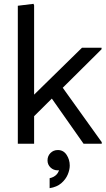

<svg xmlns="http://www.w3.org/2000/svg" viewBox="-20 -750 551 1002"><path d="M113 -99V-212L408 -501H510V-493ZM73 0V-720L155 -730L158 -722V0ZM416 0 234 -259 291 -315 511 -8V0ZM239 232V180Q262 175 275.5 160.5Q289 146 289 127Q289 111 284 101L318 83Q321 93 321 103Q321 119 313 126.5Q305 134 295.5 136.5Q286 139 282 139Q259 139 243.5 124Q228 109 228 87Q228 64 243.5 48.5Q259 33 282 33Q311 33 327.5 58Q344 83 344 114Q344 136 333.5 161Q323 186 300 206Q277 226 239 232Z"/></svg>

Font: Fustat Medium
Style: Regular
Weight: 500
Designer: Mohamed Gaber, Khaled Hosny, Laura Garcia Mut
Foundry: Kief Type Foundry, Alif Type Foundry, Hard Type Foundry
Version: Version 1.007